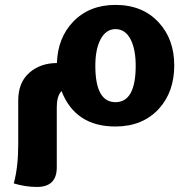

<svg xmlns="http://www.w3.org/2000/svg" viewBox="-20 -508 722 771"><path d="M443.8 -97.7Q524.9 -97.7 524.9 -244.1Q524.9 -308.6 505.4 -348.1Q483.9 -391.1 443.8 -391.1Q404.8 -391.1 382.8 -348.1Q362.8 -308.1 362.8 -244.1Q362.8 -97.7 443.8 -97.7ZM443.8 -488.3Q553.2 -488.3 618.2 -417Q679.7 -349.6 679.7 -245.1Q679.7 -139.6 618.7 -71.8Q553.2 0 443.4 0Q282.7 0 227.1 -142.1Q226.1 -141.1 224.1 -139.2Q208 -118.7 208 -77.1V164.1Q208 242.7 128.4 242.7Q82 242.7 35.2 228.5Q53.2 164.1 53.2 71.3V-104.5Q53.2 -176.8 97.7 -215.8Q141.1 -254.4 208.5 -254.9Q211.9 -356 273.4 -420.4Q338.4 -488.3 443.8 -488.3Z"/></svg>

Font: Sukar
Style: black
Weight: 900
Designer: Dario Muhafara - Ghiath Alsory
Foundry: Dario Muhafara - Ghiath Alsory
Version: Version 1.00 March 27, 2016, initial release